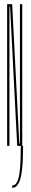

<svg xmlns="http://www.w3.org/2000/svg" viewBox="-20 -695 150 915"><path d="M38 200V189Q52.5 189 60.8 173.2Q69 157.5 72.8 130.8Q76.5 104 77.8 70Q79 36 79 0H90Q90 29 89 57.8Q88 86.5 85.2 112Q82.5 137.5 76.8 157.5Q71 177.5 61.5 188.8Q52 200 38 200ZM14 0V-675H38L72 -11H75V-675H86V0H62L28 -664H25V0Z"/></svg>

Font: Anybody UltraCondensed Thin
Style: Regular
Weight: 100
Width: 1
Designer: Tyler Finck
Foundry: Etcetera Type Company
Version: Version 1.110